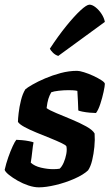

<svg xmlns="http://www.w3.org/2000/svg" viewBox="-30 -804 470 824"><path d="M137 0Q116 0 92 -8Q68 -16 46 -28.5Q24 -41 8.5 -53.5Q-7 -66 -10 -75Q-4 -102 5.5 -129Q15 -156 24.5 -176.5Q34 -197 40 -204Q48 -204 64.5 -202.5Q81 -201 95.5 -198Q110 -195 114 -193Q111 -179 108.5 -154.5Q106 -130 102 -106Q118 -91 146 -84.5Q174 -78 198 -78Q214 -78 226 -80Q236 -89 243.5 -106.5Q251 -124 254.5 -143Q258 -162 255 -176Q253 -181 233 -190.5Q213 -200 184.5 -211.5Q156 -223 126.5 -235Q97 -247 75 -259Q53 -271 47 -281Q47 -293 50 -319Q53 -345 60 -373.5Q67 -402 79 -421Q87 -428 109.5 -441Q132 -454 163.5 -467.5Q195 -481 230.5 -490.5Q266 -500 301 -500Q311 -500 330.5 -494Q350 -488 370.5 -478.5Q391 -469 405.5 -459.5Q420 -450 420 -444Q420 -435 414.5 -409.5Q409 -384 400.5 -358Q392 -332 382 -319Q372 -319 355 -320.5Q338 -322 323.5 -325Q309 -328 306 -330Q305 -353 304.5 -368.5Q304 -384 302 -414Q293 -416 282.5 -416.5Q272 -417 264 -417Q243 -417 221.5 -414.5Q200 -412 190 -408Q182 -394 177.5 -379.5Q173 -365 170 -340Q182 -331 212 -318.5Q242 -306 277 -291.5Q312 -277 340 -261.5Q368 -246 376 -231Q378 -204 375 -173.5Q372 -143 365.5 -116Q359 -89 348 -73Q328 -54 289.5 -37Q251 -20 209 -10Q167 0 137 0ZM220 -564Q207 -568 197 -578Q187 -588 184 -595Q220 -650 254.5 -692.5Q289 -735 315.5 -759.5Q342 -784 354 -784Q366 -784 380.5 -772.5Q395 -761 406 -744Q417 -727 420 -710Z"/></svg>

Font: Texturina ExtraBold
Style: Italic
Weight: 800
Italic angle: -11°
Designer: Guillermo Torres Carreño
Foundry: Omnibus-Type
Version: Version 1.002; ttfautohint (v1.8.3)